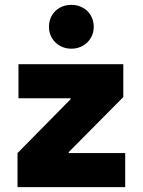

<svg xmlns="http://www.w3.org/2000/svg" viewBox="-20 -767 585 787"><path d="M51.8 -139.6 269.5 -360.4V-364.3H55.7V-503.9H485.4V-369.1L261.7 -143.6V-139.6H493.2V0H51.8ZM180.7 -657.2Q180.7 -682.6 192.6 -703.4Q204.6 -724.1 225.6 -735.6Q246.6 -747.1 272.5 -747.1Q298.3 -747.1 319.3 -735.6Q340.3 -724.1 352.3 -703.4Q364.3 -682.6 364.3 -657.2Q364.3 -631.8 352.3 -611.6Q340.3 -591.3 319.3 -579.3Q298.3 -567.4 272.5 -567.4Q246.6 -567.4 225.6 -579.3Q204.6 -591.3 192.6 -611.6Q180.7 -631.8 180.7 -657.2Z"/></svg>

Font: Wanted Sans ExtraBold
Style: Regular
Weight: 800
Designer: Original Design by Kil Hyung-jin and Kang Hanbin, Wanted Lab, Inc; Hangeul from Source Han Sans by Jang Soo-young and Ka
Foundry: Wanted Lab, Inc.
Version: Version 1.003